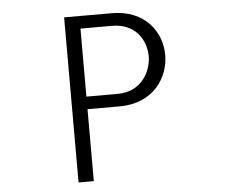

<svg xmlns="http://www.w3.org/2000/svg" viewBox="-55 -835 1109 928"><g transform="rotate(-5 500.0 -370.5)"><path d="M363 30V-319H519C685 -319 760 -440 760 -547C760 -658 683 -771 520 -771H289V30ZM363 -380V-710H516C627 -710 680 -630 680 -547C680 -484 637 -380 515 -380Z"/></g></svg>

Font: LINE Seed JP_OTF Regular
Style: Regular
Weight: 400
Designer: LY Corporation & Fontrix & Fontworks
Version: Version 1.002